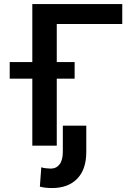

<svg xmlns="http://www.w3.org/2000/svg" viewBox="-20 -732 669 965"><path d="M594.5 -711.6V-611.5H265.3V0H142.4V-711.6ZM355.1 -420.1V-336.6H28.8V-420.1ZM295.8 -100.5H413.7V31.2Q413.7 119.3 368.1 166.2Q322.4 213.1 241.8 213.1Q225.1 213.1 210.8 211.6Q196.4 210.2 180.4 206L187.5 108.7Q195.7 111.9 210.2 113.6Q224.8 115.4 234.7 115.4Q263.1 115.4 279.5 93.9Q295.8 72.4 295.8 31.2Z"/></svg>

Font: Interface Medium
Style: Regular
Weight: 500
Designer: Rasmus Andersson
Foundry: rsms
Version: Version 1.8